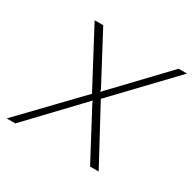

<svg xmlns="http://www.w3.org/2000/svg" viewBox="-167 -647 781 774"><g transform="rotate(30 223.5 -260.0)"><path d="M202 -258 63 -520H103L223 -294L227 -281L236 -291L454 -520H493L243 -258L382 0H342L223 -224L218 -236L208 -225L-6 0H-46Z"/></g></svg>

Font: Raleway-v4020 ExtraLight
Style: Italic
Weight: 275
Italic angle: -12°
Designer: Matt McInerney, Pablo Impallari, Rodrigo Fuenzalida
Foundry: Matt McInerney, Pablo Impallari, Rodrigo Fuenzalida
Version: Version 4.020;PS 004.020;hotconv 1.0.88;makeotf.lib2.5.64775